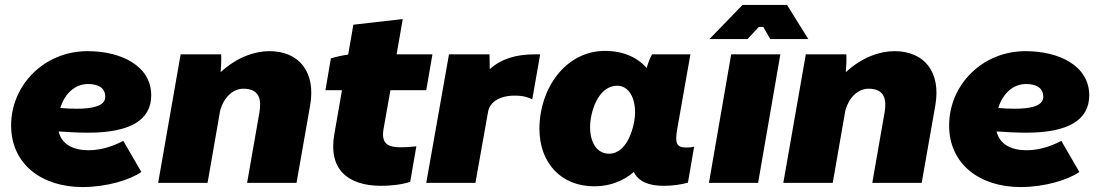

<svg xmlns="http://www.w3.org/2000/svg" viewBox="-20 -740 4451 777"><path d="M314 17C412 17 506 -12 552 -44L479 -170C439 -149 391 -132 338 -132C279 -132 230 -154 217 -208C261 -205 301 -203 337 -203C506 -203 592 -254 592 -354C592 -474 470 -533 334 -533C160 -533 25 -397 25 -232C25 -75 150 17 314 17ZM224 -303C241 -359 282 -400 336 -400C374 -400 406 -387 406 -348C406 -310 352 -300 291 -300C269 -300 246 -301 224 -303Z M620 0H820L871 -293C885 -344 921 -381 965 -381C1032 -381 1038 -334 1030 -286L980 0H1180L1235 -313C1259 -448 1191 -533 1070 -533C1010 -533 938 -508 873 -448C875 -473 876 -498 875 -520H711Z M1523 12C1561 12 1606 7 1640 -4L1665 -148C1650 -146 1625 -144 1604 -144C1558 -144 1521 -152 1532 -217L1560 -375H1705L1730 -520H1585L1610 -663L1410 -640L1389 -519C1364 -516 1336 -509 1319 -504L1297 -375H1364L1333 -197C1308 -56 1386 12 1523 12Z M1705 0H1904L1955 -287C1962 -329 2007 -359 2085 -352C2102 -351 2122 -344 2134 -338L2166 -520H2142C2071 -520 2009 -503 1962 -460L1961 -520H1797Z M2666 12C2701 12 2738 7 2764 -1L2789 -146C2779 -144 2769 -143 2757 -143C2716 -143 2711 -162 2721 -220L2774 -520H2619C2611 -507 2603 -486 2597 -465C2559 -508 2502 -534 2428 -534C2269 -534 2163 -382 2163 -219C2163 -80 2251 14 2385 14C2451 14 2504 -9 2545 -44C2563 -7 2602 12 2666 12ZM2478 -393C2521 -393 2550 -350 2550 -286C2550 -231 2520 -118 2445 -118C2397 -118 2368 -161 2368 -226C2368 -284 2399 -393 2478 -393Z M2849 0H3048L3138 -520H2939ZM3251 -582 3165 -720H2985L2851 -582H3005L3051 -631H3069L3097 -582Z M3150 0H3350L3401 -293C3415 -344 3451 -381 3495 -381C3562 -381 3568 -334 3560 -286L3510 0H3710L3765 -313C3789 -448 3721 -533 3600 -533C3540 -533 3468 -508 3403 -448C3405 -473 3406 -498 3405 -520H3241Z M4110 17C4208 17 4302 -12 4348 -44L4275 -170C4235 -149 4187 -132 4134 -132C4075 -132 4026 -154 4013 -208C4057 -205 4097 -203 4133 -203C4302 -203 4388 -254 4388 -354C4388 -474 4266 -533 4130 -533C3956 -533 3821 -397 3821 -232C3821 -75 3946 17 4110 17ZM4020 -303C4037 -359 4078 -400 4132 -400C4170 -400 4202 -387 4202 -348C4202 -310 4148 -300 4087 -300C4065 -300 4042 -301 4020 -303Z"/></svg>

Font: Fixel Display 20240404 Black
Style: Italic
Weight: 900
Italic angle: -10°
Designer: AlfaBravo + MacPaw
Foundry: Kyrylo Tkachov, Marchela Mozhyna, Serhii Makarenko, Maria Weinstein, Zakhar Kryvoshyya
Version: Version 1.211;Glyphs 3.2 (3225)